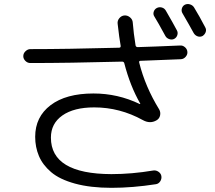

<svg xmlns="http://www.w3.org/2000/svg" viewBox="-20 -860 1040 930"><path d="M783.2 -808.6Q818.4 -748 836.9 -712.9Q842.8 -702.1 838.9 -689.9Q835 -677.7 824.2 -671.9Q813.5 -666 800.3 -670.4Q787.1 -674.8 781.2 -685.5Q745.1 -752 727.5 -780.3Q720.7 -791 724.6 -803.2Q728.5 -815.4 739.7 -821.3Q751 -827.1 763.7 -823.7Q776.4 -820.3 783.2 -808.6ZM919.9 -824.2Q946.3 -781.2 974.6 -726.6Q980.5 -715.8 976.1 -704.1Q971.7 -692.4 960.9 -685.5Q949.2 -679.7 937 -684.1Q924.8 -688.5 918 -700.2Q898.4 -736.3 864.3 -794.9Q857.4 -805.7 860.8 -818.4Q864.3 -831.1 875 -836.9Q886.7 -842.8 899.9 -838.9Q913.1 -835 919.9 -824.2ZM127 -554.7Q113.3 -554.7 103 -564.9Q92.8 -575.2 92.8 -587.9Q92.8 -601.6 103.5 -611.8Q114.3 -622.1 127 -622.1Q302.7 -622.1 556.6 -628.9Q565.4 -628.9 564.5 -637.7Q557.6 -675.8 549.8 -745.1Q547.9 -759.8 558.1 -772Q568.4 -784.2 583 -785.2Q597.7 -786.1 609.9 -775.9Q622.1 -765.6 623 -751Q627 -699.2 636.7 -639.6Q638.7 -631.8 647.5 -631.8Q719.7 -633.8 852.5 -639.6Q865.2 -640.6 876 -631.3Q886.7 -622.1 887.7 -608.4Q888.7 -595.7 879.4 -585Q870.1 -574.2 856.4 -573.2Q726.6 -567.4 660.2 -565.4Q652.3 -565.4 654.3 -556.6Q683.6 -439.5 751 -330.1Q758.8 -316.4 755.4 -300.8Q752 -285.2 738.3 -277.3Q707 -258.8 671.9 -278.3Q560.5 -339.8 436.5 -339.8Q337.9 -339.8 282.2 -300.8Q226.6 -261.7 226.6 -193.4Q226.6 -17.6 519.5 -16.6Q618.2 -16.6 722.7 -34.2Q736.3 -36.1 748 -27.8Q759.8 -19.5 761.7 -6.8Q763.7 6.8 755.9 18.6Q748 30.3 735.4 32.2Q622.1 49.8 520 49.8Q418 49.8 343.3 29.3Q268.6 8.8 227.5 -26.4Q186.5 -61.5 168.5 -104.5Q150.4 -147.5 150.4 -197.3Q150.4 -293.9 225.1 -350.6Q299.8 -407.2 432.6 -407.2Q550.8 -407.2 656.2 -356.4H659.2V-358.4Q610.4 -443.4 582 -553.7Q580.1 -561.5 571.3 -561.5Q309.6 -554.7 127 -554.7Z"/></svg>

Font: Rounded Mgen+ 1mn regular
Style: Regular
Weight: 400
Designer: [Source Han Sans]
Ryoko NISHIZUKA  (kana & ideographs); Paul D. Hunt (Latin, Greek & Cyrillic); Wenlong ZHANG  (bopomofo
Version: Version 1.059.20150602